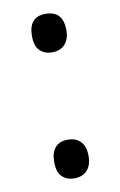

<svg xmlns="http://www.w3.org/2000/svg" viewBox="-70 -591 406 647"><g transform="rotate(-10 133.0 -267.5)"><path d="M74.2 -51.8Q74.2 -84.5 89.1 -101.3Q104 -118.2 131.8 -118.2Q160.2 -118.2 176 -101.3Q191.9 -84.5 191.9 -51.8Q191.9 -20 175.8 -2.9Q159.7 14.2 131.8 14.2Q106.9 14.2 90.6 -1.2Q74.2 -16.6 74.2 -51.8ZM74.2 -482.9Q74.2 -548.8 131.8 -548.8Q191.9 -548.8 191.9 -482.9Q191.9 -451.2 175.8 -434.1Q159.7 -417 131.8 -417Q106.9 -417 90.6 -432.4Q74.2 -447.8 74.2 -482.9Z"/></g></svg>

Font: f1_56222 
Style: Regular
Weight: 400
Foundry: Ascender Corporation
Version: Version 1.10